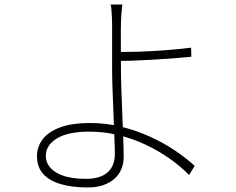

<svg xmlns="http://www.w3.org/2000/svg" viewBox="-20 -792 1040 846"><path d="M519 -772Q518 -765 516.5 -749Q515 -733 514 -716Q513 -699 513 -687Q512 -654 512.5 -599.5Q513 -545 513 -487Q513 -447 515 -394.5Q517 -342 519 -287Q521 -232 523 -183Q525 -134 525 -100Q525 -72 515 -47.5Q505 -23 485 -5Q465 13 435.5 23.5Q406 34 366 34Q299 34 248.5 19.5Q198 5 170.5 -25.5Q143 -56 143 -104Q143 -144 167 -177Q191 -210 243 -230Q295 -250 377 -250Q448 -250 514.5 -233.5Q581 -217 640.5 -190Q700 -163 750 -129.5Q800 -96 838 -61L813 -21Q776 -59 727 -93.5Q678 -128 620.5 -155Q563 -182 500.5 -197Q438 -212 374 -212Q281 -212 231.5 -182.5Q182 -153 182 -105Q182 -60 227.5 -32Q273 -4 360 -4Q421 -4 453.5 -32Q486 -60 486 -114Q486 -142 484 -188.5Q482 -235 480 -289Q478 -343 476 -395Q474 -447 474 -487Q474 -515 474 -553.5Q474 -592 474 -629Q474 -666 474 -687Q474 -700 473 -717Q472 -734 471 -750Q470 -766 467 -772ZM487 -563Q515 -563 556 -563.5Q597 -564 643.5 -566.5Q690 -569 736.5 -573Q783 -577 822 -582L823 -542Q784 -538 738 -534.5Q692 -531 645.5 -528.5Q599 -526 557.5 -524.5Q516 -523 487 -523Z"/></svg>

Font: Noto Sans KR ExtraLight
Style: Regular
Weight: 250
Designer: Ryoko NISHIZUKA  (kana, bopomofo & ideographs); Paul D. Hunt (Latin, Greek & Cyrillic); Sandoll Communications , Soo-you
Foundry: Adobe
Version: Version 2.004-H2;hotconv 1.0.118;makeotfexe 2.5.65603